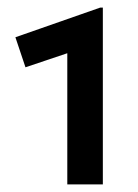

<svg xmlns="http://www.w3.org/2000/svg" viewBox="-20 -846 364 505"><path d="M157 -361V-706L47 -669L20.5 -748L243.5 -826H250.5V-361Z"/></svg>

Font: Geologica Cursive SemiBold
Style: Regular
Weight: 600
Designer: Sindre Bremnes, Frode Helland
Foundry: Monokrom Skriftforlag AS
Version: Version 1.010;gftools[0.9.28]